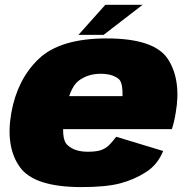

<svg xmlns="http://www.w3.org/2000/svg" viewBox="-20 -756 764 782"><path d="M312 6 337.5 -138Q283.5 -138 255 -165Q225.5 -191 244.5 -295.5Q262.5 -398 300 -427Q338 -455.5 389.5 -455.5Q442 -455.5 467 -431Q480.5 -413 479 -364.5H237.5L214 -230H680Q689.5 -259 695.5 -295.5Q719 -429 664.5 -514.5Q610 -599.5 414.5 -599.5Q225 -599.5 137.5 -516Q50.5 -433 26 -296Q2 -158.5 60.5 -76Q118.5 6 312 6ZM337.5 -138 312 6Q413 6 470.5 -9.5Q527 -24.5 574.5 -55Q621.5 -84.5 644.5 -141L453.5 -199Q437 -177.5 423 -163.5Q408 -150 389.5 -144Q370 -138 337.5 -138ZM299.5 -614H402L561 -736.5H409Z"/></svg>

Font: Anybody Black
Style: Italic
Weight: 900
Italic angle: -10°
Designer: Tyler Finck
Foundry: Etcetera Type Company
Version: Version 1.113;gftools[0.9.25]